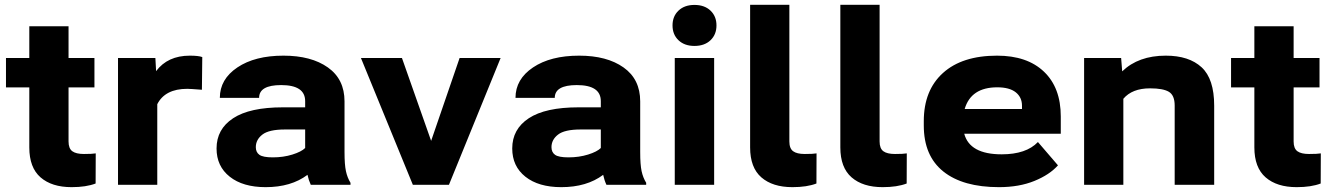

<svg xmlns="http://www.w3.org/2000/svg" viewBox="-20 -770 5549 800"><path d="M4.9 -405.8V-528.3H102.1V-660.6H265.6V-528.3H373.5V-405.8H265.6V-180.7Q265.6 -151.4 281.2 -139.9Q296.9 -128.4 329.6 -128.4Q364.7 -128.4 378.9 -130.9L378.4 -5.4Q338.9 9.8 278.3 9.8Q195.8 9.8 148.9 -31Q102.1 -71.8 102.1 -155.8V-405.8Z M471.7 0V-528.3H627.4L630.4 -473.6Q678.7 -538.1 771 -538.1Q807.1 -538.1 822.8 -532.2L821.3 -396Q772.9 -399.9 760.3 -399.9Q668 -399.9 635.3 -335.9V0Z M1086.9 9.8Q992.2 9.8 937.3 -33.7Q882.3 -77.1 882.3 -151.4Q882.3 -231.9 951.4 -277.3Q1020.5 -322.8 1158.7 -322.8H1251.5V-348.6Q1251.5 -415.5 1151.4 -415.5Q1059.6 -415.5 1059.6 -362.3H896Q896 -439.9 969 -489Q1042 -538.1 1161.1 -538.1Q1276.9 -538.1 1346.2 -489Q1415.5 -439.9 1415.5 -347.7V-136.7Q1415.5 -84 1421.4 -56.9Q1427.2 -29.8 1440.4 -8.3V0H1274.9Q1266.1 -19 1261.2 -41.5Q1192.9 9.8 1086.9 9.8ZM1045.9 -156.7Q1045.9 -135.7 1060.8 -125Q1075.7 -114.3 1116.7 -114.3Q1160.6 -114.3 1198.2 -126Q1235.8 -137.7 1251.5 -153.3V-230.5H1167.5Q1100.6 -230.5 1073.2 -209.2Q1045.9 -188 1045.9 -156.7Z M1700.2 0 1483.9 -528.3H1654.8L1776.4 -183.1L1895 -528.3H2065.9L1850.6 0Z M2318.8 9.8Q2224.1 9.8 2169.2 -33.7Q2114.3 -77.1 2114.3 -151.4Q2114.3 -231.9 2183.3 -277.3Q2252.4 -322.8 2390.6 -322.8H2483.4V-348.6Q2483.4 -415.5 2383.3 -415.5Q2291.5 -415.5 2291.5 -362.3H2127.9Q2127.9 -439.9 2200.9 -489Q2273.9 -538.1 2393.1 -538.1Q2508.8 -538.1 2578.1 -489Q2647.5 -439.9 2647.5 -347.7V-136.7Q2647.5 -84 2653.3 -56.9Q2659.2 -29.8 2672.4 -8.3V0H2506.8Q2498 -19 2493.2 -41.5Q2424.8 9.8 2318.8 9.8ZM2277.8 -156.7Q2277.8 -135.7 2292.7 -125Q2307.6 -114.3 2348.6 -114.3Q2392.6 -114.3 2430.2 -126Q2467.8 -137.7 2483.4 -153.3V-230.5H2399.4Q2332.5 -230.5 2305.2 -209.2Q2277.8 -188 2277.8 -156.7Z M2955.6 -528.3V0H2791.5V-528.3ZM2873.5 -749.5Q2915.5 -749.5 2940.4 -725.8Q2965.3 -702.1 2965.3 -664.1Q2965.3 -626 2940.4 -602.3Q2915.5 -578.6 2873.5 -578.6Q2832 -578.6 2807.1 -602.3Q2782.2 -626 2782.2 -664.1Q2782.2 -702.1 2807.1 -725.8Q2832 -749.5 2873.5 -749.5Z M3105.5 -750H3269V-180.7Q3269 -151.4 3284.7 -139.9Q3300.3 -128.4 3333 -128.4Q3368.2 -128.4 3382.3 -130.9L3381.8 -5.4Q3342.3 9.8 3281.7 9.8Q3199.2 9.8 3152.3 -31Q3105.5 -71.8 3105.5 -155.8Z M3481.4 -750H3645V-180.7Q3645 -151.4 3660.6 -139.9Q3676.3 -128.4 3709 -128.4Q3744.1 -128.4 3758.3 -130.9L3757.8 -5.4Q3718.3 9.8 3657.7 9.8Q3575.2 9.8 3528.3 -31Q3481.4 -71.8 3481.4 -155.8Z M3829.1 -247.1V-265.1Q3829.1 -393.6 3908.9 -465.8Q3988.8 -538.1 4134.3 -538.1Q4259.8 -538.1 4329.8 -471.4Q4399.9 -404.8 4399.9 -284.7V-212.9H3997.6Q4020.5 -127 4153.8 -127Q4255.9 -127 4304.7 -178.2L4388.2 -81.1Q4353.5 -42 4290 -16.1Q4226.6 9.8 4142.6 9.8Q3992.2 9.8 3910.6 -55.4Q3829.1 -120.6 3829.1 -247.1ZM3999.5 -315.9H4238.3V-329.6Q4238.3 -364.7 4212.2 -385.5Q4186 -406.2 4135.3 -406.2Q4025.9 -406.2 3999.5 -315.9Z M4497.1 0V-528.3H4651.4L4655.8 -472.7Q4723.6 -538.1 4837.4 -538.1Q4934.1 -538.1 4986.6 -489.7Q5039.1 -441.4 5039.1 -329.6V0H4874.5V-330.1Q4874.5 -373 4850.3 -387.5Q4826.2 -401.9 4772 -401.9Q4697.3 -401.9 4660.6 -358.4V0Z M5109.4 -405.8V-528.3H5206.5V-660.6H5370.1V-528.3H5478V-405.8H5370.1V-180.7Q5370.1 -151.4 5385.7 -139.9Q5401.4 -128.4 5434.1 -128.4Q5469.2 -128.4 5483.4 -130.9L5482.9 -5.4Q5443.4 9.8 5382.8 9.8Q5300.3 9.8 5253.4 -31Q5206.5 -71.8 5206.5 -155.8V-405.8Z"/></svg>

Font: Bert Sans Black
Style: Regular
Weight: 900
Designer: Christian Robertson, Adam Twardoch, & Cristiano Sobral
Foundry: Google
Version: Version 12.135;January 10, 2020;FontCreator 12.0.0.2547 64-b